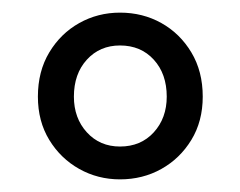

<svg xmlns="http://www.w3.org/2000/svg" viewBox="-20 -705 380 304"><path d="M170 -421Q135 -421 105.5 -437.5Q76 -454 58 -483.5Q40 -513 40 -552Q40 -592 58 -622Q76 -652 105.5 -668.5Q135 -685 170 -685Q206 -685 235.5 -668.5Q265 -652 283 -622Q301 -592 301 -552Q301 -513 283 -483.5Q265 -454 235.5 -437.5Q206 -421 170 -421ZM170 -473Q203 -473 223.5 -495.5Q244 -518 244 -552Q244 -588 223.5 -610.5Q203 -633 170 -633Q138 -633 117.5 -610.5Q97 -588 97 -552Q97 -518 117.5 -495.5Q138 -473 170 -473Z"/></svg>

Font: Source Sans 3 Medium
Style: Regular
Weight: 500
Designer: Paul D. Hunt
Foundry: Adobe
Version: Version 3.052;hotconv 1.1.0;makeotfexe 2.6.0